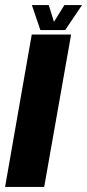

<svg xmlns="http://www.w3.org/2000/svg" viewBox="-62 -736 343 756"><path d="M-42 0H112L218 -600H63ZM97 -617.5H194.5L261 -716H191.5L150.5 -650L130 -716H63.5Z"/></svg>

Font: Anybody UltraCondensed ExtraBold
Style: Italic
Weight: 800
Width: 1
Italic angle: -10°
Version: Version 1.113;gftools[0.9.25]